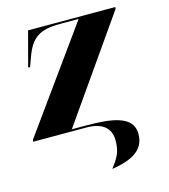

<svg xmlns="http://www.w3.org/2000/svg" viewBox="-123 -625 830 945"><g transform="rotate(-15 291.5 -153.0)"><path d="M332 230C449 212 501 171 501 96C501 5 396 -10 260 -10H190L551 -526L553 -536H108L61 -359H71L88 -406C121 -498 165 -526 268 -526H363L-8 -10L-10 0H262C345 0 384 38 384 97C384 156 369 181 332 230Z"/></g></svg>

Font: Noto Serif Display SemiCondensed Black
Style: Italic
Weight: 900
Width: 4
Italic angle: -12°
Designer: Monotype Design Team
Foundry: Monotype Imaging Inc.
Version: Version 2.009